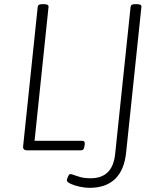

<svg xmlns="http://www.w3.org/2000/svg" viewBox="-20 -722 765 922"><path d="M410 180Q388 180 362.5 174.5Q337 169 319 160.5Q301 152 301 144Q301 142 302.5 137Q304 132 306 127Q308 122 311 118Q314 114 317 114Q324 114 335.5 118.5Q347 123 366.5 128.5Q386 134 416 134Q468 134 497.5 105Q527 76 533 17L607 -688Q608 -696 613 -699Q618 -702 630 -702H638Q661 -702 659 -688L586 7Q578 93 533.5 136.5Q489 180 410 180ZM109 0Q100 0 95 -5Q90 -10 91 -19L161 -688Q162 -696 167 -699Q172 -702 184 -702H192Q215 -702 213 -688L146 -46H373Q381 -46 384.5 -42Q388 -38 387 -28L385 -18Q384 -9 380 -4.5Q376 0 367 0Z"/></svg>

Font: Asap ExtraLight
Style: Italic
Weight: 250
Italic angle: -6°
Version: Version 3.001